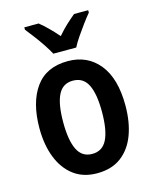

<svg xmlns="http://www.w3.org/2000/svg" viewBox="-116 -844 746 932"><g transform="rotate(-15 257.0 -378.0)"><path d="M473 -273Q473 -190 449.5 -126.5Q426 -63 378 -26.5Q330 10 256 10Q187 10 139 -26Q91 -62 66 -126Q41 -190 41 -273Q41 -402 95 -477.5Q149 -553 258 -553Q356 -553 414.5 -481Q473 -409 473 -273ZM160 -272Q160 -181 183 -134Q206 -87 257 -87Q309 -87 332 -134Q355 -181 355 -273Q355 -363 332 -409Q309 -455 257 -455Q206 -455 183 -409Q160 -363 160 -272ZM200 -606Q189 -627 171 -654Q153 -681 133 -707.5Q113 -734 97 -754V-766H169Q211 -732 257 -679Q281 -707 302.5 -727Q324 -747 347 -766H418V-754Q402 -735 382.5 -708.5Q363 -682 344.5 -655Q326 -628 315 -606Z"/></g></svg>

Font: Noto Sans Condensed SemiBold
Style: Regular
Weight: 600
Width: 3
Designer: Monotype Design Team
Foundry: Monotype Imaging Inc.
Version: Version 2.013; ttfautohint (v1.8.4.7-5d5b)